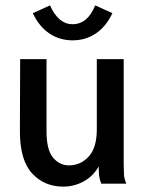

<svg xmlns="http://www.w3.org/2000/svg" viewBox="-20 -683 540 714"><path d="M215 11Q145 11 99.5 -38Q54 -87 54 -195L55 -463H153V-195Q153 -125 177.5 -96.5Q202 -68 236 -68Q280 -68 310 -101Q340 -134 340 -202V-463H440V-73Q440 -53 441 -35Q442 -17 450 0H357Q350 -16 348.5 -32Q347 -48 347 -64Q326 -27 290.5 -8Q255 11 215 11ZM334 -663 398 -634Q375 -585 337 -559Q299 -533 250 -533Q201 -533 163 -559Q125 -585 102 -634L166 -663Q197 -593 250 -593Q306 -593 334 -663Z"/></svg>

Font: Inconsolata SemiBold
Style: Regular
Weight: 600
Monospace: yes
Designer: Raph Levien, Cyreal, Brenton Simpson
Foundry: Raph Levien, Cyreal, Google
Version: Version 3.100; ttfautohint (v1.8.4.7-5d5b)